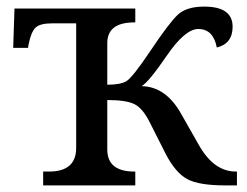

<svg xmlns="http://www.w3.org/2000/svg" viewBox="-20 -562 748 582"><path d="M663.1 0Q583.5 0 548.1 -18.8Q512.7 -37.6 482.9 -94.2L434.1 -190.9Q412.6 -233.9 387.5 -246.3Q362.3 -258.8 305.2 -258.8V-108.9Q305.2 -42 387.2 -42H390.1V0H110.8V-42H128.9Q210.9 -42 210.9 -113.8V-491.2H137.2Q101.6 -491.2 87.9 -478.3Q74.2 -465.3 66.9 -428.2L64.9 -417H20L23.9 -536.1H390.1V-494.1H387.2Q305.2 -494.1 305.2 -431.2V-305.2Q343.8 -305.2 362.3 -315.4Q380.9 -325.7 436.3 -408.4Q491.7 -491.2 518.1 -516.6Q544.4 -542 599.1 -542Q685.1 -542 685.1 -481Q685.1 -429.7 637.2 -418Q626.5 -474.1 581.1 -474.1Q541 -474.1 485.8 -393.6Q430.7 -313 409.2 -300.8Q483.9 -299.8 530.8 -213.9L583 -122.1Q628.4 -42 694.8 -42H698.2V0Z"/></svg>

Font: Droid-TTFautohint Serif
Style: Regular
Weight: 400
Foundry: Ascender Corporation
Version: Version 1.00; ttfautohint (v1.00rc1.4-1a1c-dirty) -l 8 -r 50